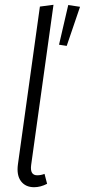

<svg xmlns="http://www.w3.org/2000/svg" viewBox="-20 -763 351 794"><path d="M201.2 -743.2 108.9 -81.1Q103 -38.1 133.8 -38.1Q149.4 -38.1 164.1 -43.9L174.8 -2.9Q147.5 11.2 121.1 11.2Q85.4 11.2 66.7 -13.7Q47.9 -38.6 54.2 -84L145 -735.8ZM262.2 -742.2 311 -734.9 255.9 -573.2 224.1 -578.1Z"/></svg>

Font: Fira Sans Compressed Light
Style: Italic
Weight: 300
Width: 3
Italic angle: -8°
Designer: Carrois Corporate & Edenspiekermann AG
Foundry: Carrois Corporate GbR & Edenspiekermann AG
Version: Version 4.203;PS 004.203;hotconv 1.0.88;makeotf.lib2.5.64775